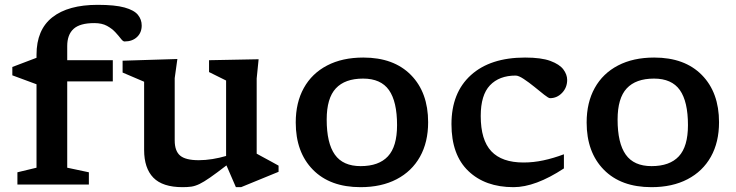

<svg xmlns="http://www.w3.org/2000/svg" viewBox="-20 -763 3042 794"><path d="M258 -69.5 347.5 -50.5V0H52V-50.5L131 -69.5V-414.5L31 -451.5V-486L131 -524V-536.5Q131 -640 196.5 -691.5Q262 -743 384 -743Q455.5 -743 495 -732Q534.5 -721 550.2 -701.8Q566 -682.5 566 -657.5Q566 -628 546.5 -609.8Q527 -591.5 495 -591.5Q488.5 -591.5 479.8 -603Q471 -614.5 457.2 -629.5Q443.5 -644.5 422.5 -656Q401.5 -667.5 370 -667.5Q310.5 -667.5 284.2 -643.5Q258 -619.5 258 -572.5V-514H446.5V-426.5H258Z M702.5 -182Q702.5 -138.5 725 -119.5Q747.5 -100.5 802 -100.5Q829 -100.5 858.5 -105.2Q888 -110 915 -118V-430L844.5 -465V-514L1049.5 -518L1041.5 -438.5V-127.5Q1047.5 -124 1065.2 -114.5Q1083 -105 1102.2 -94.5Q1121.5 -84 1132 -78V-52.5L977 11H955.5L916.5 -79Q875 -47 848.8 -28.8Q822.5 -10.5 804.8 -2Q787 6.5 771.2 8.8Q755.5 11 735 11Q652.5 11 614.2 -28.2Q576 -67.5 576 -143V-425L487 -463V-512L713.5 -519L702.5 -440Z M1471 11Q1345 11 1274 -61.2Q1203 -133.5 1203 -256.5Q1203 -339 1236.5 -399.2Q1270 -459.5 1332.8 -492.2Q1395.5 -525 1482.5 -525Q1608.5 -525 1679.5 -452.8Q1750.5 -380.5 1750.5 -257.5Q1750.5 -175 1716.8 -114.8Q1683 -54.5 1620.2 -21.8Q1557.5 11 1471 11ZM1471.5 -76Q1546.5 -76 1584.2 -116.5Q1622 -157 1622 -245.5Q1622 -343 1588.5 -390.5Q1555 -438 1481.5 -438Q1406.5 -438 1368.8 -397.5Q1331 -357 1331 -268.5Q1331 -171 1364.8 -123.5Q1398.5 -76 1471.5 -76Z M2151.5 -525Q2218.5 -525 2256.2 -511Q2294 -497 2309.8 -475.8Q2325.5 -454.5 2325.5 -432.5Q2325.5 -401 2304.5 -379Q2283.5 -357 2254.5 -357Q2248.5 -357 2230.5 -371.2Q2212.5 -385.5 2189.8 -404Q2167 -422.5 2145.8 -436.5Q2124.5 -450.5 2112.5 -450.5Q2044.5 -450.5 2006.2 -410.2Q1968 -370 1968 -283.5Q1968 -184 2011.8 -137.5Q2055.5 -91 2145 -91Q2186 -91 2227 -99.8Q2268 -108.5 2312 -125V-66.5Q2194 11 2103.5 11Q1986.5 11 1916.8 -55.8Q1847 -122.5 1847 -249.5Q1847 -379.5 1927.2 -452.2Q2007.5 -525 2151.5 -525Z M2674 11Q2548 11 2477 -61.2Q2406 -133.5 2406 -256.5Q2406 -339 2439.5 -399.2Q2473 -459.5 2535.8 -492.2Q2598.5 -525 2685.5 -525Q2811.5 -525 2882.5 -452.8Q2953.5 -380.5 2953.5 -257.5Q2953.5 -175 2919.8 -114.8Q2886 -54.5 2823.2 -21.8Q2760.5 11 2674 11ZM2674.5 -76Q2749.5 -76 2787.2 -116.5Q2825 -157 2825 -245.5Q2825 -343 2791.5 -390.5Q2758 -438 2684.5 -438Q2609.5 -438 2571.8 -397.5Q2534 -357 2534 -268.5Q2534 -171 2567.8 -123.5Q2601.5 -76 2674.5 -76Z"/></svg>

Font: Newsreader 6pt Medium
Style: Regular
Weight: 500
Designer: Hugues Gentile
Foundry: Production Type
Version: Version 1.003; ttfautohint (v1.8.3)